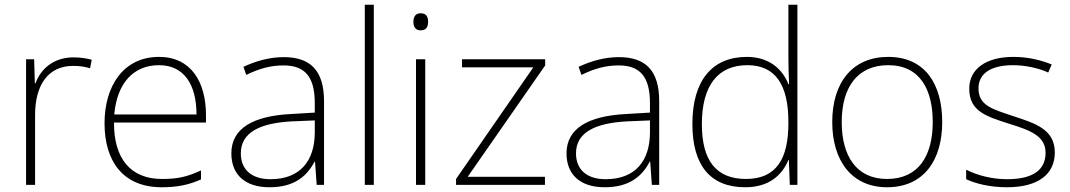

<svg xmlns="http://www.w3.org/2000/svg" viewBox="-20 -780 4516 810"><path d="M290 -538C207 -538 152 -490 130 -429H127L124 -530H90V0H128V-295C128 -421 183 -502 288 -502C316 -502 337 -499 360 -492L367 -528C344 -534 319 -538 290 -538Z M651 -540C499 -540 421 -415 421 -260C421 -100 499 10 662 10C728 10 776 0 828 -23V-61C767 -33 728 -25 663 -25C532 -25 460 -110 461 -263H849V-294C849 -434 786 -540 651 -540ZM651 -505C758 -505 809 -421 809 -297H462C474 -432 545 -505 651 -505Z M1177 -539C1116 -539 1058 -522 1007 -498L1019 -464C1074 -491 1122 -504 1176 -504C1264 -504 1308 -459 1308 -345V-305L1208 -299C1047 -291 956 -238 956 -133C956 -44 1013 10 1117 10C1222 10 1275 -37 1307 -98H1309L1316 0H1347V-353C1347 -482 1290 -539 1177 -539ZM1212 -268 1308 -272V-219C1307 -101 1246 -24 1121 -24C1042 -24 996 -64 996 -133C996 -221 1076 -261 1212 -268Z M1557 0V-760H1519V0Z M1754 -724C1733 -724 1724 -709 1724 -688C1724 -667 1733 -652 1754 -652C1779 -652 1786 -667 1786 -688C1786 -709 1779 -724 1754 -724ZM1774 -530H1735V0H1774Z M2279 0V-34H1953L2280 -504V-530H1929V-496H2230L1904 -25V0Z M2591 -539C2530 -539 2472 -522 2421 -498L2433 -464C2488 -491 2536 -504 2590 -504C2678 -504 2722 -459 2722 -345V-305L2622 -299C2461 -291 2370 -238 2370 -133C2370 -44 2427 10 2531 10C2636 10 2689 -37 2721 -98H2723L2730 0H2761V-353C2761 -482 2704 -539 2591 -539ZM2626 -268 2722 -272V-219C2721 -101 2660 -24 2535 -24C2456 -24 2410 -64 2410 -133C2410 -221 2490 -261 2626 -268Z M3124 10C3225 10 3280 -42 3306 -105H3308L3312 0H3344V-760H3306V-544C3306 -506 3307 -464 3309 -425H3306C3281 -489 3224 -540 3131 -540C2984 -540 2901 -440 2901 -257C2901 -83 2976 10 3124 10ZM3127 -25C3001 -25 2941 -103 2941 -256C2941 -420 3009 -505 3133 -505C3252 -505 3306 -421 3306 -266V-260C3306 -111 3256 -25 3127 -25Z M3955 -265C3955 -423 3884 -540 3727 -540C3579 -540 3491 -435 3491 -265C3491 -104 3572 10 3722 10C3878 10 3955 -105 3955 -265ZM3531 -265C3531 -415 3600 -505 3727 -505C3862 -505 3915 -401 3915 -265C3915 -124 3856 -25 3722 -25C3593 -25 3531 -122 3531 -265Z M4430 -137C4430 -235 4346 -260 4255 -290C4170 -319 4108 -333 4108 -407C4108 -472 4163 -505 4254 -505C4306 -505 4364 -492 4402 -474L4417 -508C4373 -526 4318 -540 4255 -540C4141 -540 4069 -490 4069 -406C4069 -310 4141 -289 4237 -258C4328 -230 4391 -206 4391 -135C4391 -67 4343 -24 4229 -24C4167 -24 4106 -39 4056 -64V-24C4094 -6 4155 10 4228 10C4360 10 4430 -45 4430 -137Z"/></svg>

Font: Noto Sans Telugu ExtraLight
Style: Regular
Weight: 200
Designer: Jelle Bosma - Monotype Design Team
Foundry: Monotype Imaging Inc.
Version: Version 2.005